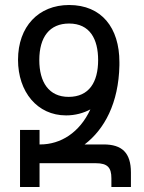

<svg xmlns="http://www.w3.org/2000/svg" viewBox="-20 -747 575 767"><path d="M244 -286C280 -286 313 -295 341 -310C298 -217 222 -170 141 -170H138V-228H60V0H138V-95H363C410 -95 425 -77 425 -35V0H503V-58C503 -137 467 -170 394 -170H318C397 -230 454 -335 457 -486C457 -490 457 -495 457 -499C457 -636 386 -727 256 -727C134 -727 52 -641 52 -508C52 -380 129 -286 244 -286ZM254 -360C175 -360 137 -419 137 -507C137 -599 178 -653 256 -653C339 -653 372 -591 372 -507C372 -419 336 -360 254 -360Z"/></svg>

Font: Noto Sans Armenian Condensed
Style: Regular
Weight: 400
Width: 3
Designer: Monotype Design Team
Foundry: Monotype Imaging Inc.
Version: Version 2.008